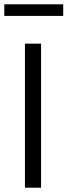

<svg xmlns="http://www.w3.org/2000/svg" viewBox="-48 -873 314 893"><path d="M68 -670V0H143V-670ZM-28 -799H246V-853H-28Z"/></svg>

Font: LT Wave Text Light
Style: Regular
Weight: 300
Designer: Daniel Lyons
Version: Version 2.5 (Glyphs App)